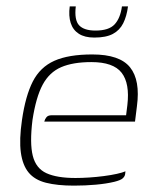

<svg xmlns="http://www.w3.org/2000/svg" viewBox="-20 -576 482 603"><path d="M212 7Q160 7 124.5 -2Q89 -11 70 -34Q51 -57 45.5 -97Q40 -137 49 -199Q60 -275 83 -320Q106 -365 150.5 -385Q195 -405 270 -405Q356 -405 388.5 -364.5Q421 -324 410 -242L404 -194H119Q121 -202 126 -208Q131 -214 142 -214H376L380 -246Q388 -314 362 -347.5Q336 -381 267 -381Q209 -381 172 -365Q135 -349 114 -310Q93 -271 82 -199Q73 -126 83 -86.5Q93 -47 126 -32Q159 -17 217 -17Q237 -17 260 -18.5Q283 -20 306 -23Q329 -26 347 -30Q365 -34 374 -38L373 -29Q372 -22 365.5 -16Q359 -10 339 -5Q314 1 281 4Q248 7 212 7ZM276 -458Q246 -458 227.5 -470Q209 -482 202 -504Q195 -526 199 -556H218Q213 -513 228.5 -496.5Q244 -480 280 -480Q322 -480 340 -499.5Q358 -519 363 -556H382Q378 -525 367 -503Q356 -481 334.5 -469.5Q313 -458 276 -458Z"/></svg>

Font: Genos ExtraLight
Style: Italic
Weight: 250
Italic angle: -8°
Designer: Robert E. Leuschke
Foundry: Robert E. Leuschke
Version: Version 1.010